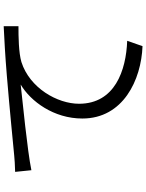

<svg xmlns="http://www.w3.org/2000/svg" viewBox="104 -870 792 1040"><g transform="rotate(-90 500.0 -350.0)"><path d="M89 -664 98 -576C205 -598 475 -624 562 -634C471 -580 378 -455 378 -300C378 -79 587 19 770 26L799 -57C638 -63 458 -124 458 -318C458 -435 543 -585 684 -630C735 -645 822 -646 878 -646V-726C812 -723 719 -718 611 -709C429 -694 242 -675 177 -669C158 -667 127 -665 89 -664Z"/></g></svg>

Font: Noto Sans CJK JP Regular
Style: Regular
Weight: 400
Designer: Ryoko NISHIZUKA (kana & ideographs); Paul D. Hunt (Latin, Greek & Cyrillic); Wenlong ZHANG (bopomofo); Sandoll Communica
Foundry: Adobe Systems Incorporated
Version: Version 1.001;PS 1.001;hotconv 1.0.78;makeotf.lib2.5.61930